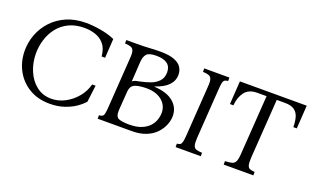

<svg xmlns="http://www.w3.org/2000/svg" viewBox="-65 -864 1975 1204"><g transform="rotate(20 922.5 -262.5)"><path d="M303 15Q224 15 165.5 -20Q107 -55 75 -114.5Q43 -174 43 -246Q43 -302 63 -354.5Q83 -407 122 -449Q161 -491 217.5 -515.5Q274 -540 347 -540Q390 -540 443.5 -531Q497 -522 540 -503L532 -375H509Q504 -427 480 -455.5Q456 -484 421 -495.5Q386 -507 348 -507Q288 -507 244 -485.5Q200 -464 171.5 -427.5Q143 -391 129 -345.5Q115 -300 115 -253Q115 -192 137.5 -138Q160 -84 202 -51Q244 -18 301 -18Q349 -18 392.5 -41Q436 -64 468.5 -103Q501 -142 513 -190H536L522 -78Q504 -57 473 -35.5Q442 -14 399 0.5Q356 15 303 15Z M619 0V-23Q633 -24 641 -28.5Q649 -33 652.5 -49Q656 -65 658 -100L680 -425Q683 -460 677.5 -475.5Q672 -491 658 -496Q644 -501 619 -502V-525H688Q735 -525 774 -527.5Q813 -530 844 -530Q905 -530 939 -516.5Q973 -503 987 -481Q1001 -459 1001 -432Q1001 -350 885 -312V-310Q968 -306 1012 -269.5Q1056 -233 1056 -176Q1056 -148 1044 -117.5Q1032 -87 1007 -60Q982 -33 942 -16.5Q902 0 846 0ZM740 -293Q749 -301 761 -304Q773 -307 793 -311Q822 -317 853.5 -328Q885 -339 907 -361.5Q929 -384 929 -422Q929 -497 830 -497Q781 -497 765.5 -478.5Q750 -460 748 -425ZM817 -33Q867 -33 899.5 -47Q932 -61 950.5 -82Q969 -103 976.5 -127Q984 -151 984 -170Q984 -223 942.5 -255Q901 -287 830 -284Q783 -282 760.5 -270.5Q738 -259 735 -225L726 -100Q723 -54 744 -43.5Q765 -33 817 -33Z M1139 0V-23Q1153 -24 1160.5 -28.5Q1168 -33 1172 -49Q1176 -65 1178 -100L1200 -425Q1203 -460 1197.5 -475.5Q1192 -491 1178 -496Q1164 -501 1139 -502V-525H1307V-502Q1293 -501 1285 -496Q1277 -491 1273.5 -475.5Q1270 -460 1268 -425L1246 -100Q1244 -65 1249 -49Q1254 -33 1268 -28.5Q1282 -24 1307 -23V0Z M1460 0V-23Q1489 -24 1505.5 -28.5Q1522 -33 1529.5 -49Q1537 -65 1539 -100L1566 -495H1505Q1447 -495 1420.5 -459Q1394 -423 1390 -370H1367L1377 -525H1823L1813 -370H1790Q1790 -405 1782.5 -433.5Q1775 -462 1753 -478.5Q1731 -495 1688 -495H1634L1607 -100Q1605 -65 1609.5 -49Q1614 -33 1626 -28.5Q1638 -24 1658 -23V0Z"/></g></svg>

Font: Bona Nova SC
Style: Italic
Weight: 400
Italic angle: -4°
Designer: Mateusz Machalski
Foundry: Capitalics
Version: Version 4.001; ttfautohint (v1.8.4.7-5d5b)